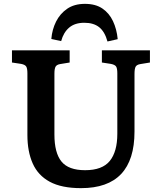

<svg xmlns="http://www.w3.org/2000/svg" viewBox="-20 -961 836 995"><path d="M400 14Q299 14 238 -19Q177 -52 149.5 -114Q122 -176 122 -261V-581Q122 -606 116 -616Q110 -626 89 -630L42 -637V-700H341V-637L292 -629Q274 -626 268 -615.5Q262 -605 262 -579V-264Q262 -169 298.5 -124Q335 -79 421 -79Q510 -79 549 -127Q588 -175 588 -268V-581Q588 -607 581.5 -616.5Q575 -626 554 -630L508 -637V-700H757V-637L708 -629Q689 -626 683 -615.5Q677 -605 677 -577V-279Q677 14 400 14ZM420 -941Q475 -941 510.5 -917Q546 -893 565.5 -851.5Q585 -810 590 -758L537 -746Q523 -797 494 -820Q465 -843 417 -843Q368 -843 338.5 -818Q309 -793 297 -748L246 -759Q250 -808 270.5 -849Q291 -890 328 -915.5Q365 -941 420 -941Z"/></svg>

Font: Literata SemiBold
Style: Regular
Weight: 600
Designer: Latin by Veronika Burian and Jose Scaglione. Greek by Irene Vlachou. Cyrillic by Vera Evstafieva.
Foundry: TypeTogether
Version: Version 3.103; ttfautohint (v1.8.4.7-5d5b);gftools[0.9.29]